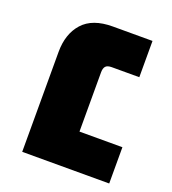

<svg xmlns="http://www.w3.org/2000/svg" viewBox="-115 -697 705 786"><g transform="rotate(20 237.0 -304.5)"><path d="M70 0V-435Q70 -514 112.5 -561.5Q155 -609 243 -609H416V-451H296Q277 -451 269.5 -442.5Q262 -434 262 -416V-158H449V0Z"/></g></svg>

Font: Noto Sans Hebrew Black
Style: Regular
Weight: 900
Designer: Monotype Design Team
Foundry: Monotype Imaging Inc.
Version: Version 2.003